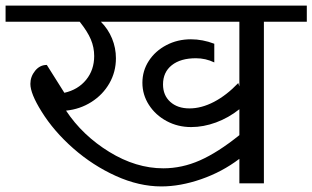

<svg xmlns="http://www.w3.org/2000/svg" viewBox="-42 -658 1121 689"><path d="M1059 -580H905V0H817V-88Q755 -41 680 -15Q605 11 537 11Q457 11 374 -26.5Q291 -64 221 -125.5Q151 -187 107 -258Q67 -322 67 -357Q67 -383 84 -404Q101 -425 126 -425L189 -325Q238 -336 267 -371.5Q296 -407 296 -457Q296 -488 284 -516.5Q272 -545 244 -580H-22V-638H1059ZM817 -173V-266Q778 -235 733 -218.5Q688 -202 644 -202Q596 -202 556 -223.5Q516 -245 492.5 -281.5Q469 -318 469 -361Q469 -404 492 -439.5Q515 -475 555 -496Q595 -517 643 -517Q685 -517 727 -501V-434Q696 -449 661 -449Q606 -449 574.5 -424Q543 -399 543 -355Q543 -316 569 -292.5Q595 -269 638 -269Q681 -269 726 -292.5Q771 -316 813 -360L817 -348V-580H320Q346 -554 360 -520Q374 -486 374 -449Q374 -400 350.5 -359Q327 -318 286 -292Q245 -266 195 -261Q254 -172 350 -113Q446 -54 544 -54Q611 -54 675.5 -82.5Q740 -111 817 -173Z"/></svg>

Font: Amiko
Style: Regular
Weight: 400
Designer: Pablo Impallari, Rodrigo Fuenzalida, Andres Torresi
Foundry: Impallari Type
Version: Version 1.001; ttfautohint (v1.3)